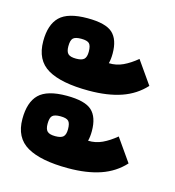

<svg xmlns="http://www.w3.org/2000/svg" viewBox="-83 -602 596 653"><g transform="rotate(15 215.0 -276.0)"><path d="M21 -417Q21 -475 49.5 -503Q78 -531 147 -531Q211 -531 235.5 -508.5Q260 -486 260 -437Q260 -417 256 -402Q282 -401 305.5 -412Q329 -423 353 -443L409 -363Q376 -327 328 -310.5Q280 -294 214 -294Q117 -294 69 -322Q21 -350 21 -417ZM180 -422Q180 -443 172.5 -450.5Q165 -458 144 -458Q123 -458 115.5 -450.5Q108 -443 108 -422Q108 -403 116 -395.5Q124 -388 144 -388Q164 -388 172 -395.5Q180 -403 180 -422ZM21 -143Q21 -202 49.5 -230Q78 -258 147 -258Q211 -258 235.5 -235.5Q260 -213 260 -164Q260 -144 256 -129Q282 -128 305.5 -139Q329 -150 353 -170L409 -90Q376 -54 328 -37.5Q280 -21 214 -21Q118 -21 69.5 -49Q21 -77 21 -143ZM180 -149Q180 -170 172.5 -177.5Q165 -185 144 -185Q123 -185 115.5 -177.5Q108 -170 108 -149Q108 -130 116 -122.5Q124 -115 144 -115Q164 -115 172 -122.5Q180 -130 180 -149Z"/></g></svg>

Font: Pridi SemiBold
Style: Regular
Weight: 600
Designer: Katatrad Team
Foundry: CadsonDemak
Version: Version 1.001